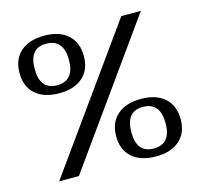

<svg xmlns="http://www.w3.org/2000/svg" viewBox="-99 -772 920 883"><g transform="rotate(-15 361.0 -330.0)"><path d="M185.1 -391.1Q111.8 -391.1 71.3 -427Q30.8 -462.9 30.8 -527.8Q30.8 -592.8 71.5 -628.9Q112.3 -665 185.1 -665Q255.9 -665 296.4 -628.9Q336.9 -592.8 336.9 -527.8Q336.9 -462.9 296.6 -427Q256.3 -391.1 185.1 -391.1ZM78.1 0 550.8 -660.2H644L171.9 0ZM184.1 -429.2Q266.1 -429.2 266.1 -527.8Q266.1 -627 183.1 -627Q103 -627 103 -527.8Q103 -429.2 184.1 -429.2ZM539.1 4.9Q466.8 4.9 425.8 -31Q384.8 -66.9 384.8 -131.8Q384.8 -196.8 425.8 -232.9Q466.8 -269 539.1 -269Q610.4 -269 651.1 -232.9Q691.9 -196.8 691.9 -131.8Q691.9 -66.9 651.1 -31Q610.4 4.9 539.1 4.9ZM538.1 -33.2Q620.1 -33.2 620.1 -131.8Q620.1 -231 538.1 -231Q457 -231 457 -131.8Q457 -33.2 538.1 -33.2Z"/></g></svg>

Font: El Messiri SemiBold
Style: Regular
Weight: 600
Designer: Mohamed Gaber
Foundry: Kief Type Foundry
Version: Version 2.007;PS 002.007;hotconv 1.0.88;makeotf.lib2.5.64775